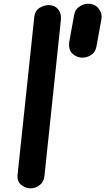

<svg xmlns="http://www.w3.org/2000/svg" viewBox="-20 -1032 577 1052"><path d="M148.5 0Q121 0 96.8 -18.5Q72.5 -37 76.5 -76.5L168 -940.5Q171.5 -973 196.2 -988.5Q221 -1004 247 -1004Q279.5 -1004 298.5 -981Q317.5 -958 313.5 -921L223.5 -67.5Q220 -34.5 196.8 -17.2Q173.5 0 148.5 0ZM424 -716.5Q392.5 -720.5 373.8 -741.2Q355 -762 359 -800L386 -948.5Q390.5 -979 414 -995.2Q437.5 -1011.5 462.5 -1011.5Q500.5 -1011.5 521 -984.2Q541.5 -957 535.5 -926L508.5 -777.5Q502.5 -744.5 477 -729.2Q451.5 -714 424 -716.5Z"/></svg>

Font: Edu NSW ACT Hand Pre
Style: Regular
Weight: 400
Designer: Tina and Corey Anderson, Eben Sorkin, Mirko Velimirovic
Foundry: Sorkin Type Co.
Version: Version 2.000